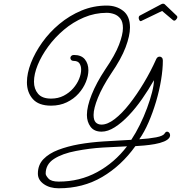

<svg xmlns="http://www.w3.org/2000/svg" viewBox="-20 -680 975 1034"><path d="M296 334Q248 334 216 311.5Q184 289 184 255Q184 208 214 177Q244 146 294 127Q344 108 405 97Q468 86 539.5 81.5Q611 77 687 73Q711 37 733 -7.5Q755 -52 772 -98Q789 -144 799 -183.5Q809 -223 809 -248Q780 -197 745.5 -147.5Q711 -98 673.5 -58.5Q636 -19 598.5 5Q561 29 527 29Q487 29 467.5 2.5Q448 -24 448 -61Q448 -106 473.5 -170Q499 -234 546 -305Q600 -384 621 -439Q642 -494 642 -529Q642 -562 628.5 -579.5Q615 -597 595 -604Q575 -611 555 -611Q491 -611 432 -586Q373 -561 324 -519.5Q275 -478 239 -428.5Q203 -379 183 -330Q163 -281 163 -240Q163 -201 185 -175Q207 -149 255 -149Q293 -149 323 -164.5Q353 -180 374 -204Q395 -228 406 -255Q417 -282 417 -305Q417 -325 408 -338.5Q399 -352 377 -352Q368 -352 363.5 -357Q359 -362 359 -368Q359 -374 364 -379Q369 -384 378 -384Q418 -384 437 -360.5Q456 -337 456 -302Q456 -272 442.5 -238.5Q429 -205 403 -176Q377 -147 339.5 -129Q302 -111 255 -111Q188 -111 156.5 -147Q125 -183 125 -237Q125 -285 146.5 -340.5Q168 -396 207 -451Q246 -506 300 -551Q354 -596 418.5 -623Q483 -650 555 -650Q607 -650 643.5 -621.5Q680 -593 680 -532Q680 -488 656.5 -425.5Q633 -363 578 -283Q531 -212 507.5 -154Q484 -96 484 -61Q484 -33 495.5 -21Q507 -9 527 -9Q559 -9 598 -39Q637 -69 677 -120Q717 -171 754.5 -233.5Q792 -296 821 -361Q827 -375 840 -375Q847 -375 852 -369.5Q857 -364 857 -354Q857 -307 847.5 -249.5Q838 -192 820.5 -133Q803 -74 780 -21Q757 32 730 70Q782 67 821 59.5Q860 52 867 38Q873 29 880 29Q886 29 891 34.5Q896 40 896 48Q896 54 893 60Q885 73 863.5 82Q842 91 813.5 96Q785 101 757 103.5Q729 106 709 107Q634 212 530.5 273Q427 334 296 334ZM296 298Q409 298 503 247Q597 196 664 108Q608 110 534.5 114.5Q461 119 389 133Q315 147 270.5 176Q226 205 226 255Q226 265 241 281.5Q256 298 296 298ZM737 -566Q733 -566 730 -572.5Q727 -579 727 -583Q727 -593 733 -596L848 -657Q853 -660 858 -660Q864 -660 867 -657L932 -595Q935 -592 935 -588Q935 -581 927 -573Q919 -565 911 -572L853 -621L747 -570Q740 -566 737 -566Z"/></svg>

Font: Meow Script
Style: Regular
Weight: 400
Designer: Robert E. Leuschke
Foundry: Robert E. Leuschke
Version: Version 1.010; ttfautohint (v1.8.3)